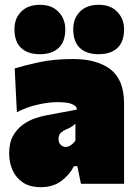

<svg xmlns="http://www.w3.org/2000/svg" viewBox="-20 -763 565 797"><path d="M149 14Q104 14 75 -5.5Q46 -25 32 -57Q18 -89 18 -126Q18 -170.5 34.2 -199.2Q50.5 -228 75 -245.5Q99.5 -263 125.5 -271.8Q151.5 -280.5 171 -284L299 -308Q300 -321 281.2 -330Q262.5 -339 218 -339Q183.5 -339 137.8 -329Q92 -319 50 -297L41 -479Q79.5 -491 141.5 -504.5Q203.5 -518 283 -518Q383 -518 439 -474.8Q495 -431.5 495 -333V0H316L301 -73H287Q268.5 -37 234.2 -11.5Q200 14 149 14ZM253 -153Q263.5 -153 274.2 -160.5Q285 -168 293 -179V-250Q287 -243.5 279.2 -238.2Q271.5 -233 255 -226Q244 -221.5 233.5 -212.8Q223 -204 223 -186Q223 -169 232.8 -161Q242.5 -153 253 -153ZM389 -538Q339.5 -538 311.8 -563.8Q284 -589.5 284 -642Q284 -686.5 312 -714.8Q340 -743 390 -743Q439.5 -743 467.2 -713.5Q495 -684 495 -642Q495 -589.5 467.2 -563.8Q439.5 -538 389 -538ZM145 -538Q95.5 -538 67.8 -563.8Q40 -589.5 40 -642Q40 -686.5 68 -714.8Q96 -743 146 -743Q195.5 -743 223.2 -713.5Q251 -684 251 -642Q251 -589.5 223.2 -563.8Q195.5 -538 145 -538Z"/></svg>

Font: Commissioner Black
Style: Regular
Weight: 900
Designer: Kostas Bartsokas
Foundry: Kostas Bartsokas
Version: Version 1.000; ttfautohint (v1.8.3)